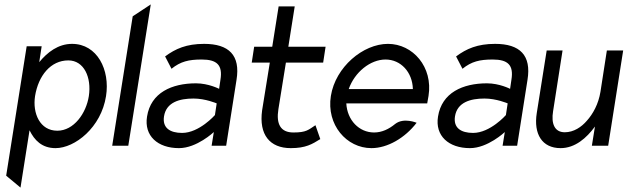

<svg xmlns="http://www.w3.org/2000/svg" viewBox="-20 -661 2847 871"><path d="M8 136 73 190 114 -70C136 -25 170 11 232 11C320 11 439 -83 461 -225C480 -344 421 -462 307 -462C244 -462 195 -424 158 -379L169 -451H101ZM139 -225C154 -318 210 -387 290 -387C361 -387 396 -310 383 -225C371 -147 315 -68 240 -68C161 -68 127 -147 139 -225Z M489 0H562L664 -641L582 -587Z M647 -132C633 -45 695 11 792 11C873 11 950 -62 950 -62L940 0H1006L1053 -299C1071 -410 1019 -462 906 -462C826 -462 776 -440 729 -405L758 -349C799 -382 836 -391 895 -391C964 -391 991 -366 980 -299L974 -258C974 -258 926 -283 869 -283C760 -283 664 -241 647 -132ZM724 -133C734 -197 794 -214 858 -214C912 -214 963 -192 963 -192L955 -139C955 -139 884 -58 806 -58C751 -58 716 -81 724 -133Z M1122 -377H1204L1169 -160C1154 -50 1204 11 1299 11C1367 11 1396 -7 1433 -30L1411 -93C1379 -72 1370 -60 1311 -60C1253 -60 1232 -98 1243 -166L1277 -377H1446L1457 -449H1288L1317 -632H1244L1215 -449H1133Z M1481 -226C1460 -95 1552 11 1665 11C1738 11 1817 -35 1870 -104C1870 -104 1812 -129 1773 -99C1744 -75 1712 -60 1677 -60C1609 -60 1555 -116 1551 -192H1918L1924 -226C1945 -357 1853 -462 1740 -462C1627 -462 1502 -357 1481 -226ZM1562 -257C1589 -334 1660 -391 1729 -391C1798 -391 1851 -334 1853 -257Z M1967 -132C1953 -45 2015 11 2112 11C2193 11 2270 -62 2270 -62L2260 0H2326L2373 -299C2391 -410 2339 -462 2226 -462C2146 -462 2096 -440 2049 -405L2078 -349C2119 -382 2156 -391 2215 -391C2284 -391 2311 -366 2300 -299L2294 -258C2294 -258 2246 -283 2189 -283C2080 -283 1984 -241 1967 -132ZM2044 -133C2054 -197 2114 -214 2178 -214C2232 -214 2283 -192 2283 -192L2275 -139C2275 -139 2204 -58 2126 -58C2071 -58 2036 -81 2044 -133Z M2415 -148C2400 -53 2439 11 2523 11C2589 11 2641 -35 2679 -87L2665 0H2739L2807 -432H2733L2704 -245C2695 -189 2670 -144 2642 -113C2618 -85 2583 -61 2542 -61C2495 -61 2480 -101 2489 -156L2532 -432H2460Z"/></svg>

Font: Charger Sport
Style: NrwObl
Weight: 400
Designer: Jasper
Foundry: Cannot Into Space Fonts
Version: Version 1.1